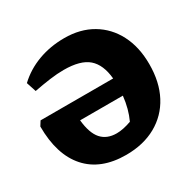

<svg xmlns="http://www.w3.org/2000/svg" viewBox="-152 -824 995 992"><g transform="rotate(-30 345.5 -328.5)"><path d="M328 13Q177 13 96.5 -77.5Q16 -168 16 -336L33 -363H466Q458 -449 412 -489Q366 -529 266 -529Q228 -529 183.5 -523Q139 -517 87 -507L68 -565Q122 -616 194.5 -643Q267 -670 351 -670Q446 -670 516.5 -628.5Q587 -587 626 -511.5Q665 -436 665 -334Q665 -227 624 -149.5Q583 -72 507 -29.5Q431 13 328 13ZM429 -126Q457 -186 465 -261H210Q218 -181 250.5 -144.5Q283 -108 341 -108Q379 -108 429 -126Z"/></g></svg>

Font: Piazzolla SC ExtraBold
Style: Regular
Weight: 800
Designer: Juan Pablo del Peral
Foundry: Huerta Tipografica
Version: Version 1.330